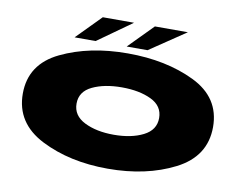

<svg xmlns="http://www.w3.org/2000/svg" viewBox="-81 -864 1243 980"><g transform="rotate(10 541.0 -374.5)"><path d="M534 4Q733 4 880 -71Q1027 -146 1027 -298.5Q1027 -451.5 880 -522.5Q733 -593.5 534 -593.5Q336 -593.5 188.5 -522.5Q41 -451.5 41 -298.5Q41 -146 188.5 -71Q336 4 534 4ZM534 -172Q444 -172 382 -203Q320 -234 320 -296Q320 -358.5 382 -388Q444 -417.5 534 -417.5Q625 -417.5 686.5 -388Q748 -358.5 748 -296Q748 -234 686.5 -203Q625 -172 534 -172ZM521.5 -627H629.5L816.5 -753H645.5ZM251.5 -627H360.5L537.5 -753H375.5Z"/></g></svg>

Font: Anybody ExtraExpanded Black
Style: Regular
Weight: 900
Width: 8
Version: Version 1.113;gftools[0.9.25]